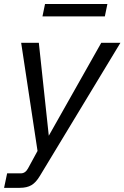

<svg xmlns="http://www.w3.org/2000/svg" viewBox="-28 -739 616 950"><path d="M-7.8 190.4 7.3 118.7H75.2Q97.2 118.7 110.4 94.7L157.7 7.8L76.7 -527.3H164.1L213.4 -67.4L473.1 -527.3H567.9L169.4 131.3Q149.9 164.1 127.4 177.2Q105 190.4 69.8 190.4ZM182.1 -657.7 194.8 -719.2H503.4L490.7 -657.7Z"/></svg>

Font: Schibsted Grotesk
Style: Italic
Weight: 400
Italic angle: -12°
Designer: Bakken & Baeck AS, Henrik Kongsvoll
Foundry: Schibsted ASA
Version: Version 1.100; ttfautohint (v1.8.4.7-5d5b);gftools[0.9.25]